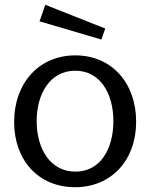

<svg xmlns="http://www.w3.org/2000/svg" viewBox="-20 -771 627 801"><path d="M169 -751 145 -682 403 -606 419 -652ZM293 10C445 10 548 -103 548 -263C548 -425 446 -540 294 -540C144 -540 39 -426 39 -262C39 -102 141 10 293 10ZM295 -55C189 -55 133 -151 133 -266C133 -380 189 -476 294 -476C398 -476 453 -381 453 -266C453 -150 399 -55 295 -55Z"/></svg>

Font: 18Franklin
Style: Regular
Weight: 400
Designer: Pablo Impallari, Rodrigo Fuenzalida (Modified by Dan O. Williams)
Version: Version 0.025;PS 000.025;hotconv 1.0.88;makeotf.lib2.5.64775